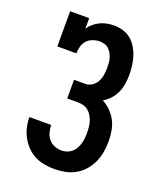

<svg xmlns="http://www.w3.org/2000/svg" viewBox="-139 -831 778 928"><g transform="rotate(20 250.0 -367.5)"><path d="M252 8Q226 8 200 3.5Q174 -1 150.5 -13Q127 -25 108.5 -44Q90 -63 77.5 -86Q65 -109 59 -135Q53 -161 53 -187H165Q165 -168 170 -150Q175 -132 186.5 -117.5Q198 -103 216 -95.5Q234 -88 252 -88Q267 -88 280.5 -92.5Q294 -97 305 -106Q316 -115 323 -127.5Q330 -140 334 -154Q338 -168 339.5 -182Q341 -196 341 -210Q341 -225 339.5 -239.5Q338 -254 334 -267.5Q330 -281 322.5 -294Q315 -307 304 -316.5Q293 -326 279 -330Q265 -334 250 -334H194V-430H250Q269 -430 285 -440Q301 -450 310 -466.5Q319 -483 322 -502Q325 -521 325 -539Q325 -552 324 -564.5Q323 -577 319.5 -589Q316 -601 309.5 -612Q303 -623 294 -631.5Q285 -640 272.5 -643.5Q260 -647 248 -647Q230 -647 212.5 -640.5Q195 -634 183 -621Q171 -608 166 -590Q161 -572 161 -554H63V-735H161V-681Q171 -696 185 -708Q199 -720 215.5 -728Q232 -736 250.5 -739.5Q269 -743 287 -743Q310 -743 333 -736.5Q356 -730 374 -715Q392 -700 404.5 -679.5Q417 -659 424 -636.5Q431 -614 434 -591Q437 -568 437 -544Q437 -521 433.5 -497.5Q430 -474 420.5 -452.5Q411 -431 395 -413.5Q379 -396 359 -384Q382 -372 401 -353Q420 -334 432 -310.5Q444 -287 448.5 -260.5Q453 -234 453 -208Q453 -180 448.5 -152.5Q444 -125 432.5 -99.5Q421 -74 402.5 -52.5Q384 -31 359.5 -17Q335 -3 307.5 2.5Q280 8 252 8Z"/></g></svg>

Font: Iosevka Gothic
Style: Bold
Weight: 700
Monospace: yes
Designer: Belleve Invis
Foundry: Belleve Invis
Version: Version 15.5.1; ttfautohint (v1.8.4)